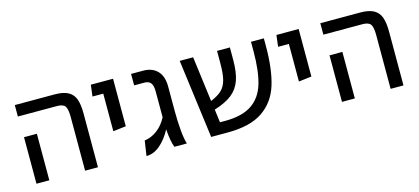

<svg xmlns="http://www.w3.org/2000/svg" viewBox="-52 -940 2893 1327"><g transform="rotate(-15 1395.0 -276.0)"><path d="M432 -385Q432 -440 418 -461Q404 -482 359 -482H80V-564H365Q428 -564 462.5 -544.5Q497 -525 510.5 -486.5Q524 -448 524 -385V0H432ZM84 -333H176V0H84Z M691 -482H614L624 -564H783V-224L691 -213Z M1071 0Q1054 -40 1047 -131Q1013 -67 967 -27.5Q921 12 868 12L884 -95Q934 -102 976 -134Q1018 -166 1045 -218V-226V-404Q1045 -444 1031 -463Q1017 -482 985 -482H912V-564H998Q1063 -564 1100 -525.5Q1137 -487 1137 -414V-241Q1137 -161 1143 -97.5Q1149 -34 1160 0Z M1862 -564V-506Q1862 -343 1828 -233Q1794 -123 1704 -61.5Q1614 0 1452 0H1334L1260 -564H1356L1398 -240Q1450 -262 1476.5 -287Q1503 -312 1515 -355Q1527 -398 1527 -476V-564H1619V-476Q1619 -386 1599 -329.5Q1579 -273 1533.5 -237Q1488 -201 1407 -176L1419 -82H1455Q1578 -82 1647 -128.5Q1716 -175 1743 -264.5Q1770 -354 1770 -497V-564Z M2019 -482H1942L1952 -564H2111V-224L2019 -213Z M2618 -385Q2618 -440 2604 -461Q2590 -482 2545 -482H2266V-564H2551Q2614 -564 2648.5 -544.5Q2683 -525 2696.5 -486.5Q2710 -448 2710 -385V0H2618ZM2270 -333H2362V0H2270Z"/></g></svg>

Font: FiraGO
Style: Regular
Weight: 400
Designer: bBox Type
Foundry: bBox Type GmbH
Version: Version 1.001;April 20, 2020;FontCreator 12.0.0.2555 64-bit